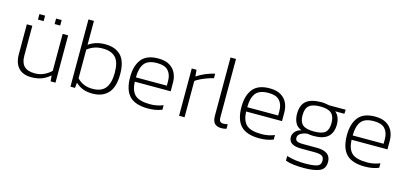

<svg xmlns="http://www.w3.org/2000/svg" viewBox="-69 -1178 3960 1859"><g transform="rotate(15 1910.5 -249.0)"><path d="M162 -546V-601H219V-546ZM329 -546V-601H385V-546ZM243 10Q158 10 114 -38Q70 -86 70 -174V-474H125V-172Q125 -104 159 -69.5Q193 -35 266 -35Q316 -35 357.5 -54.5Q399 -74 429 -104V-474H484V0H435L430 -58Q395 -27 350 -8.5Q305 10 243 10Z M856 10Q801 10 760.5 -5.5Q720 -21 685 -53L680 0H634V-674H689V-434Q725 -460 766 -472Q807 -484 856 -484Q956 -484 1012 -427Q1068 -370 1068 -241Q1068 -111 1012 -50.5Q956 10 856 10ZM843 -35Q935 -35 974.5 -87.5Q1014 -140 1014 -241Q1014 -347 971.5 -392.5Q929 -438 841 -438Q792 -438 754.5 -423.5Q717 -409 689 -386V-99Q749 -35 843 -35Z M1413 10Q1285 10 1226.5 -50.5Q1168 -111 1168 -240Q1168 -354 1219.5 -419Q1271 -484 1387 -484Q1456 -484 1499 -458.5Q1542 -433 1562.5 -390Q1583 -347 1583 -294V-208H1223Q1227 -116 1271 -75.5Q1315 -35 1424 -35Q1490 -35 1552 -60V-15Q1491 10 1413 10ZM1223 -251H1533V-296Q1533 -362 1499 -400Q1465 -438 1388 -438Q1294 -438 1258.5 -389.5Q1223 -341 1223 -251Z M1723 0V-474H1771L1777 -408Q1814 -434 1861.5 -454Q1909 -474 1955 -484V-439Q1926 -432 1892.5 -420Q1859 -408 1828.5 -393.5Q1798 -379 1778 -364V0Z M2146 10Q2106 10 2082 -12Q2058 -34 2058 -91V-674H2113V-93Q2113 -61 2123 -49Q2133 -37 2155 -37Q2177 -37 2199 -43V3Q2186 7 2172 8.5Q2158 10 2146 10Z M2529 10Q2401 10 2342.5 -50.5Q2284 -111 2284 -240Q2284 -354 2335.5 -419Q2387 -484 2503 -484Q2572 -484 2615 -458.5Q2658 -433 2678.5 -390Q2699 -347 2699 -294V-208H2339Q2343 -116 2387 -75.5Q2431 -35 2540 -35Q2606 -35 2668 -60V-15Q2607 10 2529 10ZM2339 -251H2649V-296Q2649 -362 2615 -400Q2581 -438 2504 -438Q2410 -438 2374.5 -389.5Q2339 -341 2339 -251Z M3019 176Q2966 176 2918 170.5Q2870 165 2835 152V105Q2876 118 2923.5 124.5Q2971 131 3017 131Q3095 131 3136 119Q3177 107 3177 62Q3177 28 3156 14.5Q3135 1 3078 1H2949Q2883 1 2852 -20Q2821 -41 2821 -82Q2821 -111 2842 -136Q2863 -161 2903 -171Q2858 -189 2839.5 -227Q2821 -265 2821 -314Q2821 -403 2870 -443.5Q2919 -484 3022 -484Q3043 -484 3064.5 -480.5Q3086 -477 3099 -474H3266L3264 -433H3172Q3198 -411 3209.5 -380Q3221 -349 3221 -314Q3221 -233 3175.5 -190.5Q3130 -148 3032 -148Q3016 -148 3001 -149.5Q2986 -151 2968 -154Q2931 -150 2903 -133.5Q2875 -117 2875 -88Q2875 -66 2892.5 -56Q2910 -46 2957 -46H3090Q3232 -46 3232 59Q3232 129 3176 152.5Q3120 176 3019 176ZM3022 -191Q3104 -191 3135.5 -219Q3167 -247 3167 -314Q3167 -381 3133.5 -411Q3100 -441 3022 -441Q2944 -441 2910 -412Q2876 -383 2876 -314Q2876 -250 2908.5 -220.5Q2941 -191 3022 -191Z M3586 10Q3458 10 3399.5 -50.5Q3341 -111 3341 -240Q3341 -354 3392.5 -419Q3444 -484 3560 -484Q3629 -484 3672 -458.5Q3715 -433 3735.5 -390Q3756 -347 3756 -294V-208H3396Q3400 -116 3444 -75.5Q3488 -35 3597 -35Q3663 -35 3725 -60V-15Q3664 10 3586 10ZM3396 -251H3706V-296Q3706 -362 3672 -400Q3638 -438 3561 -438Q3467 -438 3431.5 -389.5Q3396 -341 3396 -251Z"/></g></svg>

Font: Kanit ExtraLight
Style: Regular
Weight: 275
Designer: Katatrad Team
Foundry: CadsonDemak
Version: Version 2.000; ttfautohint (v1.8.3)